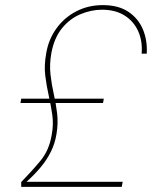

<svg xmlns="http://www.w3.org/2000/svg" viewBox="-20 -731 594 751"><path d="M382 -711Q443 -711 482 -685Q521 -659 539 -616Q557 -573 554 -521H534Q538 -570 520.5 -609Q503 -648 467 -670.5Q431 -693 379 -693Q337 -693 295 -675.5Q253 -658 222.5 -620.5Q192 -583 181 -524Q173 -479 177.5 -439.5Q182 -400 190.5 -362.5Q199 -325 203.5 -287Q208 -249 201 -207Q195 -170 179.5 -138.5Q164 -107 140.5 -78.5Q117 -50 84 -20H460L456 0H63V-19Q105 -62 138.5 -102.5Q172 -143 182 -202Q190 -244 184.5 -282Q179 -320 170.5 -357.5Q162 -395 157 -435.5Q152 -476 161 -524Q170 -577 200.5 -619.5Q231 -662 278 -686.5Q325 -711 382 -711ZM63 -345H386L383 -328H60Z"/></svg>

Font: Poppins Variable
Style: Italic
Weight: 100
Italic angle: -10°
Designer: Jonny Pinhorn
Foundry: Indian Type Foundry
Version: Version 6.000